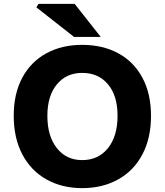

<svg xmlns="http://www.w3.org/2000/svg" viewBox="-20 -960 851 993"><path d="M51 -361Q51 -476 95.5 -558.5Q140 -641 220 -684.5Q300 -728 405 -728Q511 -728 591.5 -684.5Q672 -641 716.5 -558Q761 -475 761 -361Q761 -246 716.5 -161.5Q672 -77 591 -32Q510 13 405 13Q301 13 220.5 -32Q140 -77 95.5 -161.5Q51 -246 51 -361ZM588 -361Q588 -465 538.5 -524Q489 -583 405 -583Q323 -583 274 -523.5Q225 -464 225 -361Q225 -256 274 -194Q323 -132 405 -132Q489 -132 538.5 -194Q588 -256 588 -361ZM168 -922 179 -940H366L501 -769H363Z"/></svg>

Font: Nebula Sans Bold
Style: Regular
Weight: 700
Designer: Paul D. Hunt for Adobe (as Source Sans)
Foundry: Nebula Entertainment & Broadcasting LLC
Version: Version 1.010